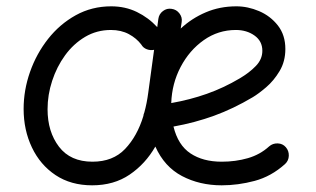

<svg xmlns="http://www.w3.org/2000/svg" viewBox="-20 -545 980 595"><path d="M863.3 -36.6Q820.3 2 769 15.6Q717.8 29.3 667 29.3Q598.6 29.3 543.9 0.5Q489.3 -28.3 461.4 -90.8Q430.7 -37.1 381.8 -3.9Q333 29.3 265.6 29.3Q199.7 29.3 152.1 -2.4Q104.5 -34.2 78.9 -88.1Q53.2 -142.1 53.2 -207.5Q53.2 -265.6 73 -322Q92.8 -378.4 128.9 -424.3Q165 -470.2 214.8 -497.8Q264.6 -525.4 324.7 -525.4Q368.2 -525.4 404.3 -507.8Q440.4 -490.2 467.3 -460.9L470.7 -486.3Q472.7 -501.5 484.9 -510.7Q497.1 -520 511.7 -517.6Q526.9 -515.6 536.1 -503.4Q545.4 -491.2 543 -476.6L540 -456.5Q574.2 -488.3 617.7 -506.8Q661.1 -525.4 712.4 -525.4Q748 -525.4 783 -510.5Q817.9 -495.6 841.1 -466.1Q864.3 -436.5 864.3 -393.1Q864.3 -354.5 846.4 -324.7Q828.6 -294.9 804.9 -274.7Q781.2 -254.4 763.2 -243.7Q703.1 -208 643.3 -186.3Q583.5 -164.6 517.6 -152.8Q531.7 -95.2 570.3 -69.6Q608.9 -43.9 667 -43.9Q710.4 -43.9 748.3 -54.9Q786.1 -65.9 814 -91.3Q825.2 -101.1 840.6 -100.6Q856 -100.1 865.7 -88.9Q875.5 -77.6 875 -62.3Q874.5 -46.9 863.3 -36.6ZM710.9 -452.1Q656.2 -452.1 611.6 -420.7Q566.9 -389.2 539.8 -337.6Q512.7 -286.1 510.7 -225.6Q568.8 -235.8 620.8 -254.2Q672.9 -272.5 723.1 -302.2Q752.9 -319.8 772.9 -340.6Q793 -361.3 793 -387.7Q793 -417.5 768.8 -434.8Q744.6 -452.1 710.9 -452.1ZM266.6 -43.9Q330.1 -43.9 367.7 -83.5Q405.3 -123 424.3 -185.5Q424.8 -191.4 427.2 -196.3Q435.1 -224.6 439.5 -258.3L457.5 -390.6Q446.3 -388.2 435.1 -392.3Q423.8 -396.5 418 -406.7Q403.3 -426.3 379.4 -439.2Q355.5 -452.1 323.7 -452.1Q279.8 -452.1 243.7 -430.7Q207.5 -409.2 181.6 -373.5Q155.8 -337.9 141.6 -294.4Q127.4 -251 127.4 -206.5Q127.4 -136.7 162.8 -90.3Q198.2 -43.9 266.6 -43.9Z"/></svg>

Font: Mikhak Regular
Style: Regular
Weight: 400
Designer: Amin Abedi
Version: Version 3.3